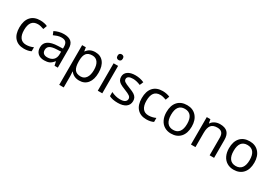

<svg xmlns="http://www.w3.org/2000/svg" viewBox="43 -1874 4614 3251"><g transform="rotate(30 2350.5 -248.5)"><path d="M299.8 9.8Q184.1 9.8 119.6 -61.3Q55.2 -132.3 55.2 -265.1Q55.2 -399.9 120.4 -472.9Q185.5 -545.9 306.2 -545.9Q345.2 -545.9 383.5 -537.8Q421.9 -529.8 446.8 -517.1L419.9 -443.8Q352.1 -469.2 304.2 -469.2Q223.1 -469.2 184.6 -418.2Q146 -367.2 146 -266.1Q146 -168.9 184.6 -117.4Q223.1 -65.9 298.8 -65.9Q369.6 -65.9 438 -97.2V-19Q382.3 9.8 299.8 9.8Z M896 0 878.9 -76.2H875Q835 -25.9 795.2 -8.1Q755.4 9.8 694.8 9.8Q615.7 9.8 570.8 -31.7Q525.9 -73.2 525.9 -148.9Q525.9 -312 783.2 -319.8L874 -323.2V-355Q874 -416 847.7 -445.1Q821.3 -474.1 763.2 -474.1Q720.7 -474.1 682.9 -461.4Q645 -448.7 611.8 -433.1L585 -499Q625.5 -520.5 673.3 -532.7Q721.2 -544.9 768.1 -544.9Q865.2 -544.9 912.6 -502Q960 -459 960 -365.2V0ZM714.8 -61Q788.6 -61 830.8 -100.8Q873 -140.6 873 -213.9V-262.2L793.9 -258.8Q701.7 -255.4 659.4 -229.5Q617.2 -203.6 617.2 -147.9Q617.2 -106 642.8 -83.5Q668.5 -61 714.8 -61Z M1379.9 9.8Q1272 9.8 1213.9 -67.9H1208L1210 -47.9Q1213.9 -9.8 1213.9 20V240.2H1126V-536.1H1198.2L1210 -462.9H1213.9Q1245.1 -506.8 1286.1 -526.4Q1327.1 -545.9 1380.9 -545.9Q1485.4 -545.9 1543.2 -473.4Q1601.1 -400.9 1601.1 -269Q1601.1 -137.7 1543 -64Q1484.9 9.8 1379.9 9.8ZM1365.2 -472.2Q1285.6 -472.2 1250.2 -427.2Q1214.8 -382.3 1213.9 -286.1V-269Q1213.9 -160.2 1250 -111.6Q1286.1 -63 1367.2 -63Q1434.6 -63 1472.4 -117.7Q1510.3 -172.4 1510.3 -270Q1510.3 -368.2 1472.4 -420.2Q1434.6 -472.2 1365.2 -472.2Z M1829.1 0H1741.2V-536.1H1829.1ZM1734.4 -681.2Q1734.4 -710.4 1749.3 -723.6Q1764.2 -736.8 1786.1 -736.8Q1806.6 -736.8 1822 -723.6Q1837.4 -710.4 1837.4 -681.2Q1837.4 -652.3 1822 -638.7Q1806.6 -625 1786.1 -625Q1764.2 -625 1749.3 -638.7Q1734.4 -652.3 1734.4 -681.2Z M2348.1 -147.9Q2348.1 -72.8 2292 -31.5Q2235.8 9.8 2134.3 9.8Q2028.3 9.8 1965.8 -23.9V-104Q2054.2 -61 2136.2 -61Q2202.6 -61 2232.9 -82.5Q2263.2 -104 2263.2 -140.1Q2263.2 -171.9 2234.1 -193.8Q2205.1 -215.8 2130.9 -244.1Q2055.2 -273.4 2024.4 -294.2Q1993.7 -314.9 1979.2 -340.8Q1964.8 -366.7 1964.8 -403.8Q1964.8 -469.7 2018.6 -507.8Q2072.3 -545.9 2166 -545.9Q2257.3 -545.9 2336.9 -509.8L2307.1 -439.9Q2225.6 -474.1 2160.2 -474.1Q2105.5 -474.1 2077.1 -456.8Q2048.8 -439.5 2048.8 -409.2Q2048.8 -379.9 2073.2 -360.6Q2097.7 -341.3 2187 -307.1Q2253.9 -282.2 2285.9 -260.7Q2317.9 -239.3 2333 -212.4Q2348.1 -185.5 2348.1 -147.9Z M2692.9 9.8Q2577.1 9.8 2512.7 -61.3Q2448.2 -132.3 2448.2 -265.1Q2448.2 -399.9 2513.4 -472.9Q2578.6 -545.9 2699.2 -545.9Q2738.3 -545.9 2776.6 -537.8Q2814.9 -529.8 2839.8 -517.1L2813 -443.8Q2745.1 -469.2 2697.3 -469.2Q2616.2 -469.2 2577.6 -418.2Q2539.1 -367.2 2539.1 -266.1Q2539.1 -168.9 2577.6 -117.4Q2616.2 -65.9 2691.9 -65.9Q2762.7 -65.9 2831.1 -97.2V-19Q2775.4 9.8 2692.9 9.8Z M3423.8 -269Q3423.8 -137.7 3357.4 -64Q3291 9.8 3173.8 9.8Q3101.1 9.8 3044.9 -24.2Q2988.8 -58.1 2958.5 -121.6Q2928.2 -185.1 2928.2 -269Q2928.2 -399.9 2993.7 -472.9Q3059.1 -545.9 3177.2 -545.9Q3290.5 -545.9 3357.2 -471.4Q3423.8 -397 3423.8 -269ZM3019 -269Q3019 -168 3058.8 -115.5Q3098.6 -63 3176.3 -63Q3252.9 -63 3293 -115.5Q3333 -168 3333 -269Q3333 -370.1 3292.7 -421.1Q3252.4 -472.2 3174.8 -472.2Q3019 -472.2 3019 -269Z M3928.2 0V-342.8Q3928.2 -408.2 3899.2 -440.2Q3870.1 -472.2 3808.1 -472.2Q3725.6 -472.2 3688.2 -426.5Q3650.9 -380.9 3650.9 -277.8V0H3563V-536.1H3633.8L3647 -462.9H3651.9Q3676.8 -502.4 3721.7 -524.2Q3766.6 -545.9 3820.8 -545.9Q3919.4 -545.9 3967.3 -498Q4015.1 -450.2 4015.1 -349.1V0Z M4647 -269Q4647 -137.7 4580.6 -64Q4514.2 9.8 4397 9.8Q4324.2 9.8 4268.1 -24.2Q4211.9 -58.1 4181.6 -121.6Q4151.4 -185.1 4151.4 -269Q4151.4 -399.9 4216.8 -472.9Q4282.2 -545.9 4400.4 -545.9Q4513.7 -545.9 4580.3 -471.4Q4647 -397 4647 -269ZM4242.2 -269Q4242.2 -168 4282 -115.5Q4321.8 -63 4399.4 -63Q4476.1 -63 4516.1 -115.5Q4556.2 -168 4556.2 -269Q4556.2 -370.1 4515.9 -421.1Q4475.6 -472.2 4397.9 -472.2Q4242.2 -472.2 4242.2 -269Z"/></g></svg>

Font: Noto Sans Historic
Style: Regular
Weight: 400
Designer: Monotype Design Team
Foundry: Monotype Imaging Inc.
Version: Version 0.71 uh